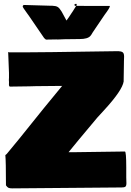

<svg xmlns="http://www.w3.org/2000/svg" viewBox="-20 -1016 721 1053"><path d="M659.7 -673.3 658.2 -575.7V-569.3Q650.9 -520.5 551.3 -412.1L513.7 -371.1Q450.7 -296.9 411.6 -249L356 -181.2H381.8L665 -185.1Q672.4 -185.1 672.4 -98.1V-43.5L673.3 -11.7Q673.3 3.9 667.2 8.1Q661.1 12.2 645.5 12.2H632.8L47.4 17.1Q33.7 17.1 26.9 14.2Q20 11.2 12.7 0.5Q12.7 -132.8 9.3 -165.5L17.1 -171.9L85.9 -255.4Q237.3 -444.8 320.8 -544.9L176.8 -543.5L140.6 -542.5Q87.4 -541 33.7 -541Q28.3 -543.9 29.1 -555.7Q29.8 -567.4 28.8 -574.2V-583.5L29.3 -587.4V-616.2L24.9 -728L25.4 -731Q26.4 -731 29.8 -729Q42.5 -729 125.7 -729Q209 -729 522.5 -733.9L628.4 -735.4Q645 -734.9 652.8 -729.2Q660.6 -723.6 660.6 -705.6L659.7 -678.2ZM375.5 -948.2 397.9 -983.9H424.8L455.1 -983.4H581.1Q582.5 -983.4 582.5 -981.9Q582.5 -973.1 554.2 -935.5L488.8 -838.9Q481 -824.7 475.6 -818.8Q460.9 -801.8 416.5 -801.8L332 -800.8L295.9 -799.3L289.6 -799.8L231.9 -798.8L222.2 -807.1Q209 -826.7 180.4 -868.2Q151.9 -909.7 138.7 -929.2L128.4 -943.4Q104.5 -975.6 104.5 -980.5Q104.5 -985.4 109.9 -988.8L261.7 -984.4H267.6Q286.1 -983.9 296.4 -977.8Q306.6 -971.7 318.4 -951.7L344.7 -903.3Q356 -918 375.5 -948.7ZM388.2 -992.2 397.5 -995.6 401.9 -988.8 397.5 -983.9H390.1Z"/></svg>

Font: Bowlby One
Style: Regular
Weight: 400
Designer: vernon adams
Foundry: vernon adams
Version: Version 1.001